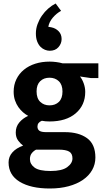

<svg xmlns="http://www.w3.org/2000/svg" viewBox="-20 -839 612 1097"><path d="M58 -315Q58 -354 73.5 -386Q89 -418 116.5 -440.5Q144 -463 181.5 -475Q219 -487 264 -487Q281 -487 301 -484.5Q321 -482 338 -477H542V-393H499L437 -402Q450 -386 458.5 -362Q467 -338 467 -314Q467 -238 412.5 -191.5Q358 -145 263 -145Q238 -145 219 -149Q194 -139 194 -116Q194 -100 205 -92Q216 -84 244 -84H351Q430 -84 477.5 -49.5Q525 -15 525 61Q525 100 506.5 132.5Q488 165 454 188.5Q420 212 372 225Q324 238 265 238Q156 238 92.5 199.5Q29 161 29 89Q29 56 51 31.5Q73 7 112 -7Q98 -17 84 -35.5Q70 -54 70 -82Q70 -115 90 -139Q110 -163 141 -177Q126 -185 111.5 -197.5Q97 -210 85 -227Q73 -244 65.5 -266Q58 -288 58 -315ZM186 16Q171 24 161 37Q151 50 151 70Q151 99 177.5 118.5Q204 138 269 138Q334 138 364 116Q394 94 394 66Q394 38 375 27Q356 16 316 16ZM337 -316Q337 -355 316 -375Q295 -395 263 -395Q230 -395 209.5 -375Q189 -355 189 -317Q189 -277 210 -257Q231 -237 263 -237Q296 -237 316.5 -257Q337 -277 337 -316ZM273 -683Q298 -678 315 -660.5Q332 -643 332 -616Q332 -590 314 -569.5Q296 -549 264 -549Q251 -549 237 -554.5Q223 -560 211.5 -571.5Q200 -583 192.5 -602Q185 -621 185 -648Q185 -675 194.5 -701Q204 -727 219.5 -749.5Q235 -772 255.5 -790Q276 -808 298 -819L329 -777Q303 -763 282 -738.5Q261 -714 256 -686Z"/></svg>

Font: Mukta Mahee
Style: Bold
Weight: 700
Designer: Shuchita Grover, Noopur Datye, Girish Dalvi, Yashodeep Gholap
Foundry: Ek Type
Version: Version 2.538;PS 1.000;hotconv 16.6.51;makeotf.lib2.5.65220;